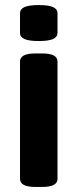

<svg xmlns="http://www.w3.org/2000/svg" viewBox="-20 -736 305 758"><path d="M119 2Q59 2 59 -30V-493Q59 -525 119 -525H147Q207 -525 207 -493V-30Q207 2 147 2ZM133 -574Q94 -574 76.5 -582Q59 -590 59 -606V-684Q59 -700 76.5 -708Q94 -716 133 -716Q172 -716 189.5 -708Q207 -700 207 -684V-606Q207 -590 189.5 -582Q172 -574 133 -574Z"/></svg>

Font: Asap
Style: Regular
Weight: 400
Designer: Pablo Cosgaya
Foundry: Omnibus-Type
Version: Version 3.001